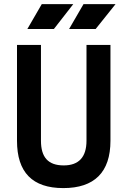

<svg xmlns="http://www.w3.org/2000/svg" viewBox="-20 -914 626 943"><path d="M291 9.8C442.9 9.8 522.5 -67.4 522.5 -222.7V-693.4H404.8V-222.7C404.8 -142.1 366.7 -101.6 293 -101.6C215.8 -101.6 181.2 -142.1 181.2 -222.7V-693.4H63.5V-222.7C63.5 -67.4 139.2 9.8 291 9.8ZM319.3 -771.5H449.7L547.4 -893.6H390.1ZM114.3 -771.5H244.6L339.8 -893.6H185.1Z"/></svg>

Font: Cascadia Code NF SemiBold
Style: Regular
Weight: 600
Monospace: yes
Designer: Aaron Bell
Foundry: Saja Typeworks
Version: Version 2404.023